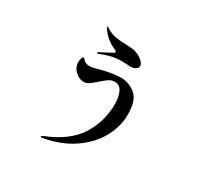

<svg xmlns="http://www.w3.org/2000/svg" viewBox="-184 -1053 1369 1331"><g transform="rotate(30 500.0 -388.0)"><path d="M340 -641Q340 -646 351 -652L437 -697Q450 -704 450 -710Q450 -714 445 -717.5Q440 -721 434.5 -723.5Q429 -726 426 -727Q396 -741 369.5 -762Q343 -783 317 -819Q311 -828 311 -832Q311 -836 314 -836Q318 -836 329 -827Q361 -808 390 -801Q412 -796 446.5 -793.5Q481 -791 503 -791Q516 -791 535.5 -788.5Q555 -786 569 -781Q598 -771 622 -750.5Q646 -730 646 -711Q646 -695 629.5 -684.5Q613 -674 591 -674L550 -676L515 -677Q477 -677 443.5 -669.5Q410 -662 355 -641Q349 -638 345 -638Q343 -638 341.5 -639Q340 -640 340 -641ZM299 60Q293 60 293 56Q293 50 307 44Q478 -23 552 -138Q626 -253 626 -397Q626 -449 608 -489Q590 -529 549 -529Q524 -529 502.5 -515Q481 -501 449 -472Q419 -445 400 -432.5Q381 -420 360 -420Q337 -420 313.5 -433.5Q290 -447 275 -470Q260 -493 260 -519Q260 -536 265 -551.5Q270 -567 275 -567Q279 -567 284.5 -561.5Q290 -556 291 -555Q302 -544 313.5 -539.5Q325 -535 342 -535Q363 -535 411 -549L434 -555Q468 -564 506.5 -569.5Q545 -575 575 -575Q635 -575 687.5 -533.5Q740 -492 740 -376Q740 -282 691 -191.5Q642 -101 545 -33.5Q448 34 311 59Z"/></g></svg>

Font: Shippori Mincho
Style: Bold
Weight: 700
Designer: FONTDASU
Foundry: FONTDASU / Google Inc. / but / Adobe
Version: Version 3.110; ttfautohint (v1.8.3)